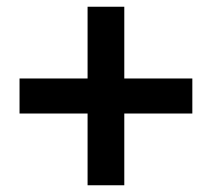

<svg xmlns="http://www.w3.org/2000/svg" viewBox="-20 -659 629 570"><path d="M38 -322H240V-109H349V-322H551V-426H349V-639H240V-426H38Z"/></svg>

Font: Bithumb Trading Sans Bold
Style: Bold
Weight: 700
Designer: Ham Hyungwon
Foundry: Bithumb
Version: Version 0.500;FEAKit 1.0